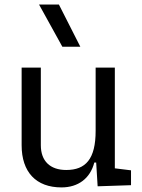

<svg xmlns="http://www.w3.org/2000/svg" viewBox="-20 -815 626 845"><path d="M250.5 9.8C324.2 9.8 377 -29.8 395 -99.6H403.3L409.7 4.9L556.6 0V-65.4L485.4 -74.2V-517.6H400.9V-239.3C400.9 -114.7 356.9 -66.9 271.5 -66.9C200.7 -66.9 159.7 -106 159.7 -175.8V-517.6H75.2V-175.8C75.2 -57.6 138.7 9.8 250.5 9.8ZM254.4 -609.4H333.5L239.3 -794.9H151.9Z"/></svg>

Font: Cascadia Mono PL SemiLight
Style: Regular
Weight: 350
Monospace: yes
Designer: Aaron Bell
Foundry: Saja Typeworks
Version: Version 2404.023